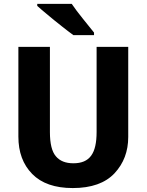

<svg xmlns="http://www.w3.org/2000/svg" viewBox="-20 -954 751 984"><path d="M475.1 -713.9V-277.8C475.1 -167 439.9 -117.2 356 -117.2C316.4 -117.2 286.6 -128.9 266.6 -152.8C246.1 -176.3 235.8 -217.8 235.8 -276.9V-713.9H74.2V-253.9C74.2 -174.3 97.7 -110.8 145 -62.5C192.4 -14.2 261.7 9.8 353 9.8C448.2 9.8 519.5 -15.6 566.9 -65.9C613.8 -116.2 637.2 -178.2 637.2 -252V-713.9ZM170.9 -934.1V-923.8C184.1 -911.6 202.6 -896 225.6 -877C248.5 -857.9 271.5 -838.9 295.4 -820.3C319.3 -801.3 339.4 -786.1 356 -773.9H461.9V-787.1C446.8 -805.7 427.7 -829.1 405.3 -857.4C382.3 -885.7 363.3 -911.1 347.7 -934.1Z"/></svg>

Font: Avrile Sans
Style: Bold
Weight: 700
Designer: Monotype Design Team, Google (font), Stefan Peev (BGR Cyrillic), Cristiano Sobral (main changes)
Foundry: The Avrile Sans Project Authors
Version: Version 3.110